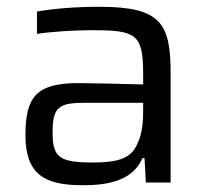

<svg xmlns="http://www.w3.org/2000/svg" viewBox="-20 -538 610 566"><path d="M223 8C287 8 369 0 400 -72H406L410 0H483V-321C483 -469 455 -518 273 -518C206 -518 140 -513 89 -504V-438C123 -444 200 -449 245 -449C379 -449 402 -441 402 -321V-289C337 -291 240 -293 211 -293C89 -293 55 -254 55 -140C55 -24 111 8 223 8ZM254 -59C155 -59 135 -74 135 -147C135 -223 153 -235 232 -235H402V-209C402 -165 396 -134 381 -106C360 -65 311 -59 254 -59Z"/></svg>

Font: Saira UNSAM
Style: Regular
Weight: 400
Designer: Hector Gatti with collaboration of the Omnibus-Type team
Foundry: Omnibus-Type
Version: Version 0.072;PS 000.072;hotconv 1.0.88;makeotf.lib2.5.64775